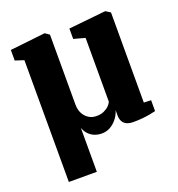

<svg xmlns="http://www.w3.org/2000/svg" viewBox="-134 -671 894 964"><g transform="rotate(-20 313.0 -189.5)"><path d="M70 182 69.5 -469 23 -484V-540.5L207 -561H212L234 -545.5V-169.5Q234 -153 239.2 -137.2Q244.5 -121.5 255 -109Q265.5 -96.5 280.2 -89Q295 -81.5 315 -81.5Q337.5 -81.5 354.2 -89Q371 -96.5 381.8 -107.2Q392.5 -118 396.5 -128.5V-469L336 -485.5V-541L529.5 -561H536L560 -545.5V-64L598.5 -62.5V-4.5Q587 -1.5 568.5 2Q550 5.5 527.2 7.8Q504.5 10 479.5 10Q454 10 440 2.2Q426 -5.5 420 -18.8Q414 -32 414 -48V-76.5Q406.5 -52 391 -32.5Q375.5 -13 355 -1.5Q334.5 10 310 10Q290 10 272.2 3.2Q254.5 -3.5 240.8 -17.5Q227 -31.5 219.5 -52.5V182Z"/></g></svg>

Font: Merriweather 36pt Black
Style: Regular
Weight: 900
Version: Version 2.100